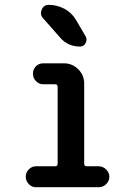

<svg xmlns="http://www.w3.org/2000/svg" viewBox="-20 -785 540 805"><path d="M130.9 0Q113.3 0 100.6 -13.2Q87.9 -26.4 87.9 -43.9Q87.9 -61.5 100.6 -74.7Q113.3 -87.9 130.9 -87.9H210.9Q221.7 -87.9 221.7 -98.6V-420.9Q221.7 -431.6 210.9 -431.6H161.1Q143.6 -431.6 130.9 -444.8Q118.2 -458 118.2 -476.1Q118.2 -494.1 130.4 -506.8Q142.6 -519.5 161.1 -519.5H248Q283.2 -519.5 308.1 -494.6Q333 -469.7 333 -434.6V-98.6Q333 -87.9 343.8 -87.9H393.6Q411.1 -87.9 424.8 -74.7Q438.5 -61.5 438.5 -43.9Q438.5 -26.4 425.3 -13.2Q412.1 0 393.6 0ZM184.6 -764.6Q219.7 -764.6 250.5 -748Q281.2 -731.4 298.8 -701.2L338.9 -632.8Q346.7 -619.1 338.9 -604.5Q331.1 -589.8 315.4 -589.8Q264.6 -589.8 232.4 -627L160.2 -709Q146.5 -724.6 154.8 -744.6Q163.1 -764.6 184.6 -764.6Z"/></svg>

Font: Rounded-X Mgen+ 1m medium
Style: Regular
Weight: 500
Designer: [Source Han Sans]
Ryoko NISHIZUKA  (kana & ideographs); Paul D. Hunt (Latin, Greek & Cyrillic); Wenlong ZHANG  (bopomofo
Version: Version 1.059.20150602